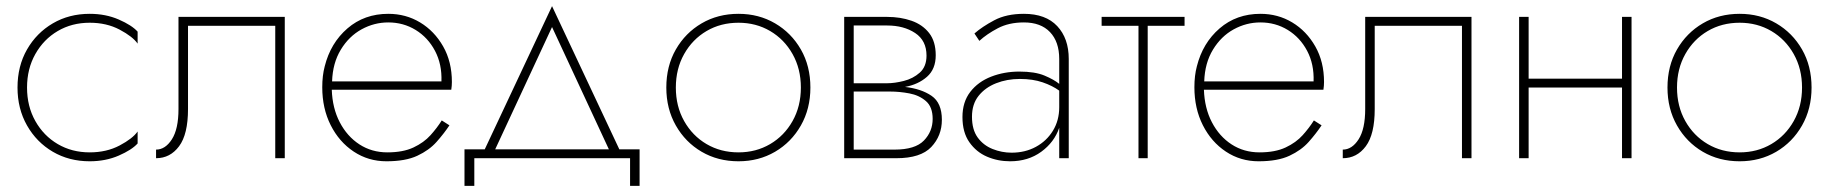

<svg xmlns="http://www.w3.org/2000/svg" viewBox="-20 -515 5952 625"><path d="M68 -230Q68 -169 95 -121Q122 -73 168 -46Q214 -19 272 -19Q327 -19 369.5 -41.5Q412 -64 428 -87V-48Q409 -27 366.5 -8.5Q324 10 272 10Q205 10 152 -21Q99 -52 68 -106.5Q37 -161 37 -230Q37 -300 68 -354Q99 -408 152 -439Q205 -470 272 -470Q324 -470 366.5 -451.5Q409 -433 428 -412V-373Q412 -396 369.5 -418.5Q327 -441 272 -441Q214 -441 168 -414Q122 -387 95 -339Q68 -291 68 -230Z M907 -460V0H876V-431H592V-160Q592 -78 563 -39Q534 0 488 0V-28Q518 -28 539.5 -61.5Q561 -95 561 -160V-460Z M1443 -107Q1425 -80 1401 -53Q1377 -26 1338.5 -8Q1300 10 1238 10Q1179 10 1131.5 -21.5Q1084 -53 1056.5 -107.5Q1029 -162 1029 -231Q1029 -269 1037 -299Q1056 -375 1111 -422.5Q1166 -470 1244 -470Q1301 -470 1347.5 -442Q1394 -414 1422.5 -364Q1451 -314 1451 -248Q1451 -236 1449 -223H1060Q1062 -163 1086 -117Q1110 -71 1150 -45Q1190 -19 1241 -19Q1292 -19 1326 -35Q1360 -51 1381.5 -75Q1403 -99 1418 -123ZM1244 -442Q1198 -442 1157 -419.5Q1116 -397 1089.5 -353.5Q1063 -310 1061 -250H1417Q1419 -306 1396 -349.5Q1373 -393 1333 -417.5Q1293 -442 1244 -442Z M2031 0H1524V90H1492V-29H1558L1777 -495L1996 -29H2062V90H2031ZM1777 -427 1592 -29H1962Z M2149 -230Q2149 -300 2180 -354Q2211 -408 2264 -439Q2317 -470 2384 -470Q2450 -470 2503 -439Q2556 -408 2587 -354Q2618 -300 2618 -230Q2618 -161 2587 -106.5Q2556 -52 2503 -21Q2450 10 2384 10Q2317 10 2264 -21Q2211 -52 2180 -106.5Q2149 -161 2149 -230ZM2180 -230Q2180 -169 2207 -121Q2234 -73 2280 -46Q2326 -19 2384 -19Q2441 -19 2487 -46Q2533 -73 2560 -121Q2587 -169 2587 -230Q2587 -291 2560 -339Q2533 -387 2487 -414Q2441 -441 2384 -441Q2326 -441 2280 -414Q2234 -387 2207 -339Q2180 -291 2180 -230Z M2728 -460H2868Q2911 -460 2947 -447.5Q2983 -435 3004.5 -407.5Q3026 -380 3026 -335Q3026 -290 2997.5 -265Q2969 -240 2926 -232Q2979 -226 3012.5 -203Q3046 -180 3046 -125Q3046 -73 3011.5 -36.5Q2977 0 2898 0H2728ZM2868 -432H2759V-244H2868Q2892 -244 2922 -251.5Q2952 -259 2974 -278.5Q2996 -298 2996 -334Q2996 -383 2959 -407.5Q2922 -432 2868 -432ZM2878 -217H2759V-28H2892Q2959 -28 2987.5 -57.5Q3016 -87 3016 -128Q3016 -167 2994 -186Q2972 -205 2940 -211Q2908 -217 2878 -217Z M3168 -382 3152 -406Q3177 -428 3216.5 -449Q3256 -470 3313 -470Q3384 -470 3421.5 -430Q3459 -390 3459 -323V0H3428V-99Q3412 -52 3369.5 -21Q3327 10 3268 10Q3228 10 3193 -5Q3158 -20 3135.5 -52Q3113 -84 3113 -134Q3113 -183 3138.5 -216Q3164 -249 3206.5 -265.5Q3249 -282 3298 -282Q3349 -282 3380 -269Q3411 -256 3428 -242V-323Q3428 -379 3398 -410.5Q3368 -442 3313 -442Q3264 -442 3228 -423Q3192 -404 3168 -382ZM3144 -135Q3144 -93 3162.5 -67.5Q3181 -42 3211 -30Q3241 -18 3273 -18Q3317 -18 3352 -37Q3387 -56 3407.5 -89.5Q3428 -123 3428 -166V-220Q3406 -236 3374 -247Q3342 -258 3300 -258Q3258 -258 3222.5 -244Q3187 -230 3165.5 -203Q3144 -176 3144 -135Z M3566 -460H3836V-431H3716V0H3686V-431H3566Z M4282 -107Q4264 -80 4240 -53Q4216 -26 4177.5 -8Q4139 10 4077 10Q4018 10 3970.5 -21.5Q3923 -53 3895.5 -107.5Q3868 -162 3868 -231Q3868 -269 3876 -299Q3895 -375 3950 -422.5Q4005 -470 4083 -470Q4140 -470 4186.5 -442Q4233 -414 4261.5 -364Q4290 -314 4290 -248Q4290 -236 4288 -223H3899Q3901 -163 3925 -117Q3949 -71 3989 -45Q4029 -19 4080 -19Q4131 -19 4165 -35Q4199 -51 4220.5 -75Q4242 -99 4257 -123ZM4083 -442Q4037 -442 3996 -419.5Q3955 -397 3928.5 -353.5Q3902 -310 3900 -250H4256Q4258 -306 4235 -349.5Q4212 -393 4172 -417.5Q4132 -442 4083 -442Z M4770 -460V0H4739V-431H4455V-160Q4455 -78 4426 -39Q4397 0 4351 0V-28Q4381 -28 4402.5 -61.5Q4424 -95 4424 -160V-460Z M4925 -460H4956V-259H5260V-460H5291V0H5260V-230H4956V0H4925Z M5408 -230Q5408 -300 5439 -354Q5470 -408 5523 -439Q5576 -470 5643 -470Q5709 -470 5762 -439Q5815 -408 5846 -354Q5877 -300 5877 -230Q5877 -161 5846 -106.5Q5815 -52 5762 -21Q5709 10 5643 10Q5576 10 5523 -21Q5470 -52 5439 -106.5Q5408 -161 5408 -230ZM5439 -230Q5439 -169 5466 -121Q5493 -73 5539 -46Q5585 -19 5643 -19Q5700 -19 5746 -46Q5792 -73 5819 -121Q5846 -169 5846 -230Q5846 -291 5819 -339Q5792 -387 5746 -414Q5700 -441 5643 -441Q5585 -441 5539 -414Q5493 -387 5466 -339Q5439 -291 5439 -230Z"/></svg>

Font: Jost* Thin
Style: Regular
Weight: 200
Version: Version 3.7